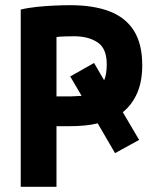

<svg xmlns="http://www.w3.org/2000/svg" viewBox="-20 -721 600 741"><path d="M60 0V-684Q88 -691 122.5 -694.5Q157 -698 191 -699.5Q225 -701 251 -701Q340 -701 402 -677.5Q464 -654 496.5 -603Q529 -552 529 -469Q529 -407 509.5 -362Q490 -317 454 -288L517 -181L424 -130L357 -245Q333 -239 305.5 -236.5Q278 -234 248 -234H198V0ZM198 -349H254Q265 -349 275 -350Q285 -351 295 -351L251 -426L343 -478L382 -411Q387 -423 389.5 -438.5Q392 -454 392 -473Q392 -534 356.5 -557.5Q321 -581 267 -581Q254 -581 232 -580.5Q210 -580 198 -578Z"/></svg>

Font: Ubuntu Sans Mono
Style: Regular
Weight: 400
Monospace: yes
Designer: Dalton Maag Ltd
Foundry: Dalton Maag Ltd
Version: Version 1.006